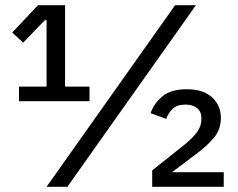

<svg xmlns="http://www.w3.org/2000/svg" viewBox="-20 -718 913 738"><path d="M53 -329V-385H159V-641H153L69 -554L27 -593L126 -698H230V-385H324V-329ZM159 0 653 -698H733L239 0ZM840 0H565V-63L693 -165Q723 -190 738.5 -212Q754 -234 754 -259V-265Q754 -289 737.5 -302.5Q721 -316 693 -316Q661 -316 644 -300Q627 -284 619 -261L559 -283Q571 -320 604 -347.5Q637 -375 698 -375Q761 -375 795 -344Q829 -313 829 -265Q829 -220 801.5 -187.5Q774 -155 730 -123L641 -56H840Z"/></svg>

Font: IBM Plex Sans Thai Text
Style: Regular
Weight: 450
Designer: Mike Abbink, Paul van der Laan, Pieter van Rosmalen, Ben Mitchell, Mark Frömberg
Foundry: Bold Monday
Version: Version 1.1